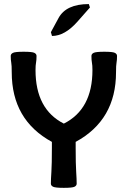

<svg xmlns="http://www.w3.org/2000/svg" viewBox="-20 -906 596 934"><path d="M32.2 -633.8Q32.2 -643.6 43 -648.9Q53.7 -654.3 95.2 -654.3Q136.7 -654.3 147.2 -648.9Q157.7 -643.6 157.7 -633.8Q157.7 -613.3 155.3 -601.1Q152.8 -588.9 152.8 -564.9Q152.8 -374.5 290.5 -304.7Q429.7 -374.5 429.7 -564.9Q429.7 -588.9 427.2 -601.1Q424.8 -613.3 424.8 -633.8Q424.8 -643.6 435.5 -648.9Q446.3 -654.3 487.3 -654.3Q528.3 -654.3 538.8 -648.9Q549.3 -643.6 549.3 -633.8Q549.3 -613.3 546.9 -601.1Q544.4 -588.9 544.4 -554.2Q544.4 -322.3 348.1 -215.8V-187Q348.1 -107.4 350.6 -70.3Q353 -33.2 353 -12.7Q353 -2.9 342.5 2.4Q332 7.8 290.5 7.8Q249 7.8 238.3 2.4Q227.5 -2.9 227.5 -12.7Q227.5 -33.2 230 -70.3Q232.4 -107.4 232.4 -187V-215.8Q37.1 -322.3 37.1 -554.2Q37.1 -588.9 34.7 -601.1Q32.2 -613.3 32.2 -633.8ZM232.9 -731 227.5 -749.5 264.6 -817.9Q301.3 -886.2 412.1 -886.2L417.5 -869.6L356.4 -800.3Q294.9 -731 232.9 -731Z"/></svg>

Font: ALMAS
Style: Bold
Weight: 700
Designer: ALMAS Font/ by Husham Jawad Kadhim, derived from the Bainsely font by/ Paul James MIller
Foundry: High-Logic / Made with FontCreator
Version: Version 1.411;September 19, 2021;FontCreator 14.0.0.2814 32-